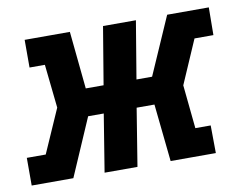

<svg xmlns="http://www.w3.org/2000/svg" viewBox="-70 -605 882 690"><g transform="rotate(-10 371.5 -260.0)"><path d="M-7 0V-101H62L132 -260L115 -419H59V-520H224L245 -310H310L345 -520H465L430 -310H487L579 -520H731L730 -419H661L592 -260L608 -101H664L665 0H500L478 -210H413L379 0H259L293 -210H236L145 0Z"/></g></svg>

Font: Iosevka Etoile
Style: Bold Italic
Weight: 700
Italic angle: -9°
Designer: Belleve Invis
Foundry: Belleve Invis
Version: Version 28.1.0; ttfautohint (v1.8.4)